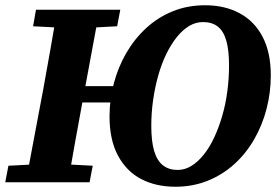

<svg xmlns="http://www.w3.org/2000/svg" viewBox="-27 -694 1060 731"><path d="M215 -304V-366H467V-304ZM641 17Q567 17 511 -12Q455 -41 422.5 -101Q390 -161 390 -251Q390 -315 406.5 -377Q423 -439 454 -492.5Q485 -546 529.5 -587Q574 -628 630.5 -651Q687 -674 754 -674Q829 -674 885.5 -643.5Q942 -613 973 -553.5Q1004 -494 1004 -407Q1004 -342 988 -280Q972 -218 941 -164Q910 -110 865.5 -69.5Q821 -29 764 -6Q707 17 641 17ZM649 -47Q677 -47 702 -62.5Q727 -78 749 -105.5Q771 -133 788.5 -170.5Q806 -208 819 -252.5Q832 -297 838.5 -346Q845 -395 845 -445Q845 -503 834.5 -539.5Q824 -576 802 -593Q780 -610 746 -610Q718 -610 693 -595Q668 -580 646 -552.5Q624 -525 606 -488Q588 -451 575.5 -406.5Q563 -362 556 -313.5Q549 -265 549 -215Q549 -156 560 -119Q571 -82 593.5 -64.5Q616 -47 649 -47ZM-7 0 5 -63 140 -70H193L326 -63L314 0ZM71 0 138 -356Q152 -431 165 -506.5Q178 -582 191 -657H352L286 -301Q272 -226 258.5 -150.5Q245 -75 232 0ZM99 -594 110 -657H431L419 -594L287 -587H234Z"/></svg>

Font: Source Serif 4
Style: Bold Italic
Weight: 700
Italic angle: -12°
Designer: Frank Grießhammer
Foundry: Adobe Systems Incorporated
Version: Version 4.004;hotconv 1.0.116;makeotfexe 2.5.65601